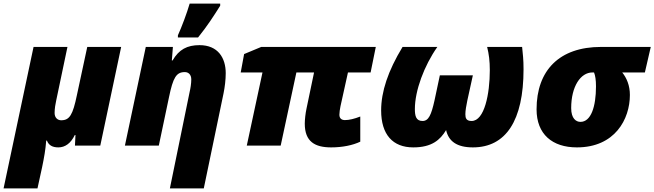

<svg xmlns="http://www.w3.org/2000/svg" viewBox="-60 -816 3667 1076"><path d="M-40 240H150L176 121C187 68 195 24 199 -28H203C213 -2 234 10 267 10C305 10 337 -13 359 -59H363L360 0H502L619 -553H429L371 -283C348 -172 330 -142 283 -142C263 -142 246 -156 246 -183C246 -207 251 -236 255 -253L318 -553H128Z M937 -606H1050C1103 -672 1137 -725 1174 -784V-796H1003C988 -744 958 -664 937 -618ZM892 240H1082L1193 -294C1200 -329 1205 -369 1205 -406C1205 -491 1162 -563 1058 -563C989 -563 943 -539 907 -477H903L909 -553H757L640 0H830L887 -271C910 -382 928 -412 976 -412C995 -412 1012 -399 1012 -371C1012 -348 1007 -318 1003 -302Z M1796 10C1859 10 1917 -2 1959 -22V-163C1926 -150 1897 -143 1873 -143C1856 -143 1842 -151 1842 -173C1842 -186 1845 -205 1848 -220L1890 -410H2017L2046 -553H1404L1308 -513L1289 -410H1411L1323 0H1513L1601 -410H1700L1658 -209C1652 -182 1648 -145 1648 -123C1648 -22 1705 10 1796 10Z M2256 10C2360 10 2407 -32 2440 -87C2454 -24 2501 10 2590 10C2775 10 2874 -140 2874 -428C2874 -483 2870 -514 2866 -553H2670C2680 -513 2685 -474 2685 -423C2685 -290 2655 -138 2583 -138C2553 -138 2548 -154 2548 -176C2548 -196 2553 -224 2559 -253L2590 -394H2405L2375 -253C2357 -172 2342 -138 2308 -138C2271 -138 2265 -167 2265 -205C2265 -308 2317 -448 2391 -553H2196C2114 -418 2076 -302 2076 -197C2076 -62 2141 10 2256 10Z M3173 10C3386 10 3470 -148 3470 -284C3470 -337 3452 -379 3427 -410H3554L3587 -553H3308C3075 -553 2947 -422 2947 -203C2947 -64 3035 10 3173 10ZM3193 -133C3168 -133 3141 -152 3141 -210C3141 -332 3194 -410 3260 -410H3269C3276 -393 3280 -368 3280 -332C3280 -218 3252 -133 3193 -133Z"/></svg>

Font: Noto Sans UI Black
Style: Italic
Weight: 900
Italic angle: -372°
Designer: Monotype Design Team
Foundry: Monotype Imaging Inc.
Version: Version 1.901